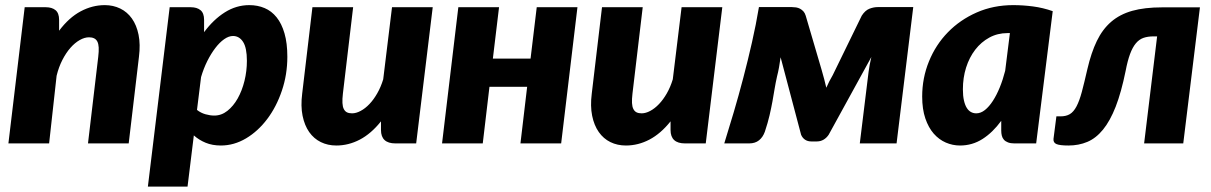

<svg xmlns="http://www.w3.org/2000/svg" viewBox="-20 -546 4612 731"><path d="M315 0 354 -329.5Q356.5 -350.5 355.8 -365Q355 -379.5 350.5 -388Q346 -396.5 338 -400.2Q330 -404 319 -404Q302 -404 283.5 -393.5Q265 -383 248.2 -364Q231.5 -345 217.5 -317.8Q203.5 -290.5 195.5 -257.5L167 0H12L74 -518.5H154Q178 -518.5 191.5 -507.2Q205 -496 205 -470.5V-429Q242.5 -479 287 -502.8Q331.5 -526.5 379 -526.5Q411 -526.5 437.8 -513.5Q464.5 -500.5 482.2 -475.5Q500 -450.5 507.5 -413.8Q515 -377 509 -329.5L470 0Z M543 164.5 626 -518.5H706Q730 -518.5 743.5 -507.2Q757 -496 757 -470.5V-423.5Q792.5 -471.5 836 -499Q879.5 -526.5 929 -526.5Q961 -526.5 987.5 -515.2Q1014 -504 1033.2 -480Q1052.5 -456 1063.2 -418.8Q1074 -381.5 1074 -330Q1074 -262 1053.2 -200.8Q1032.5 -139.5 997.5 -93Q962.5 -46.5 916.8 -19.2Q871 8 821 8Q788.5 8 763 -2.5Q737.5 -13 718 -30.5L694 164.5ZM867 -409Q851 -409 833.5 -396.8Q816 -384.5 799.8 -363.2Q783.5 -342 769.2 -313.5Q755 -285 745.5 -252.5L730 -127.5Q744.5 -116 762.2 -111Q780 -106 796 -106Q823 -106 845.8 -124Q868.5 -142 885 -171.2Q901.5 -200.5 910.8 -238Q920 -275.5 920 -314.5Q920 -364 905.5 -386.5Q891 -409 867 -409Z M1324.5 -518.5 1285.5 -189.5Q1283 -168.5 1283.8 -154Q1284.5 -139.5 1289 -130.8Q1293.5 -122 1301.2 -118.2Q1309 -114.5 1320.5 -114.5Q1336 -114.5 1353.2 -123.8Q1370.5 -133 1386.5 -149.8Q1402.5 -166.5 1416.2 -190.5Q1430 -214.5 1439 -244L1472.5 -518.5H1627.5L1564.5 0H1485.5Q1430.5 0 1430.5 -51V-84Q1393 -37 1350 -14.5Q1307 8 1260.5 8Q1228 8 1201.5 -5Q1175 -18 1157.2 -43.2Q1139.5 -68.5 1132 -105.2Q1124.5 -142 1130.5 -189.5L1169.5 -518.5Z M2178.5 -518.5 2116.5 0H1961.5L1987 -215.5H1843.5L1818 0H1663L1725 -518.5H1880L1856.5 -323H2000L2023.5 -518.5Z M2427 -518.5 2388 -189.5Q2385.5 -168.5 2386.2 -154Q2387 -139.5 2391.5 -130.8Q2396 -122 2403.8 -118.2Q2411.5 -114.5 2423 -114.5Q2438.5 -114.5 2455.8 -123.8Q2473 -133 2489 -149.8Q2505 -166.5 2518.8 -190.5Q2532.5 -214.5 2541.5 -244L2575 -518.5H2730L2667 0H2588Q2533 0 2533 -51V-84Q2495.5 -37 2452.5 -14.5Q2409.5 8 2363 8Q2330.5 8 2304 -5Q2277.5 -18 2259.8 -43.2Q2242 -68.5 2234.5 -105.2Q2227 -142 2233 -189.5L2272 -518.5Z M3108 -280.5Q3113.5 -261.5 3118 -244.5Q3122.5 -227.5 3126 -212Q3131 -223.5 3137 -235.5Q3143 -247.5 3150.5 -260L3261 -486.5Q3274 -506.5 3290.2 -512.8Q3306.5 -519 3321.5 -519H3457L3393.5 0H3253.5L3287 -273Q3288.5 -285 3291.2 -299.5Q3294 -314 3297.5 -329L3135 -33Q3127 -21 3115.5 -14.2Q3104 -7.5 3090 -7.5H3068.5Q3055 -7.5 3045 -14.2Q3035 -21 3030 -33L2952 -328Q2949.5 -309 2946 -289.8Q2942.5 -270.5 2938.5 -255.5Q2933 -231 2929.2 -208Q2925.5 -185 2921 -160.2Q2916.5 -135.5 2910 -107.2Q2903.5 -79 2892 -44.5Q2884.5 -23.5 2869.8 -11.8Q2855 0 2832.5 0H2737.5Q2755 -56 2773.8 -119.5Q2792.5 -183 2810 -249.8Q2827.5 -316.5 2843 -384.8Q2858.5 -453 2869.5 -519H2995Q3002.5 -519 3010.8 -517.8Q3019 -516.5 3026 -512.8Q3033 -509 3038.8 -502.8Q3044.5 -496.5 3047.5 -486.5L3108 -280.5Z M3925 0H3842Q3827.5 0 3817.8 -3.8Q3808 -7.5 3802.2 -14Q3796.5 -20.5 3794.2 -29.5Q3792 -38.5 3792 -49V-86Q3760 -42 3721 -17Q3682 8 3635 8Q3607 8 3581 -3.2Q3555 -14.5 3535 -37.2Q3515 -60 3503 -95.2Q3491 -130.5 3491 -178.5Q3491 -249 3516.8 -312.2Q3542.5 -375.5 3588.8 -423Q3635 -470.5 3698.5 -498.5Q3762 -526.5 3838 -526.5Q3875 -526.5 3913 -521.5Q3951 -516.5 3988 -503.5ZM3697 -114.5Q3714 -114.5 3730 -127.2Q3746 -140 3760.2 -162Q3774.5 -184 3786.5 -213.5Q3798.5 -243 3807 -276.5L3825 -420H3816Q3778 -420 3746.8 -403Q3715.5 -386 3693 -356.8Q3670.5 -327.5 3658.2 -288.8Q3646 -250 3646 -206Q3646 -181 3650 -163.5Q3654 -146 3660.8 -135.2Q3667.5 -124.5 3676.8 -119.5Q3686 -114.5 3697 -114.5Z M4120 -283Q4134.5 -345.5 4156 -390Q4177.5 -434.5 4210.5 -463Q4243.5 -491.5 4290.8 -504.8Q4338 -518 4404 -518H4548.5L4485 0H4336L4385.5 -407.5H4372Q4350 -407.5 4333.5 -401.8Q4317 -396 4304.5 -381Q4292 -366 4282.5 -340.5Q4273 -315 4265.5 -275.5Q4249 -194.5 4227.8 -140Q4206.5 -85.5 4179.5 -52.5Q4152.5 -19.5 4119.8 -5.8Q4087 8 4048 8Q4015 8 4002.2 2.5Q3989.5 -3 3991 -17.5L4002 -103H4017.5Q4039 -103 4053.2 -111.5Q4067.5 -120 4078.5 -140.8Q4089.5 -161.5 4098.8 -196Q4108 -230.5 4120 -283Z"/></svg>

Font: Lato Black
Style: Italic
Weight: 900
Italic angle: -7°
Designer: Lukasz Dziedzic
Foundry: tyPoland Lukasz Dziedzic
Version: Version 2.007; 2014-02-27